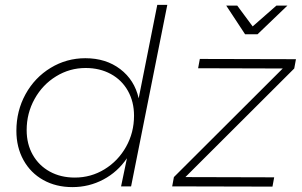

<svg xmlns="http://www.w3.org/2000/svg" viewBox="-20 -762 1234 785"><path d="M47 -227Q47 -309 84.5 -377Q122 -445 187 -484.5Q252 -524 329 -524Q413 -524 471.5 -479.5Q530 -435 547 -360L623 -742H664L516 0H475L499 -115Q461 -59 402.5 -28Q344 3 276 3Q209 3 157 -26Q105 -55 76 -107.5Q47 -160 47 -227ZM528 -289Q528 -346 503 -390.5Q478 -435 433 -459.5Q388 -484 330 -484Q265 -484 209.5 -450Q154 -416 121.5 -357.5Q89 -299 89 -230Q89 -173 114 -129Q139 -85 183.5 -60.5Q228 -36 286 -36Q352 -36 407.5 -70Q463 -104 495.5 -162Q528 -220 528 -289ZM1190 -520 1183 -482 738 -38 1101 -37 1094 1 684 0 691 -38 1136 -482 790 -483 797 -521ZM1110 -739H1155L1033 -622H982L905 -739H950L1013 -654Z"/></svg>

Font: Gontserrat ExtraLight
Style: Italic
Weight: 275
Italic angle: -11.3°
Designer: Julieta Ulanovsky
Foundry: Julieta Ulanovsky
Version: Version 6.001